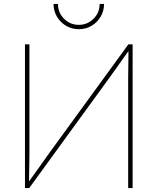

<svg xmlns="http://www.w3.org/2000/svg" viewBox="-20 -952 798 972"><path d="M651.4 0H628.9V-551.3Q628.9 -576.7 629.4 -602.1Q629.9 -627.4 630.1 -652.8Q630.4 -678.2 630.4 -703.6H637.7Q619.1 -678.2 601.3 -652.8Q583.5 -627.4 565.4 -602.1Q547.4 -576.7 528.8 -551.3L127.9 0H106.4V-727.5H128.9V-175.3Q128.9 -149.9 128.4 -124.5Q127.9 -99.1 127.4 -74Q127 -48.8 127 -23.4H119.6Q138.2 -48.8 156 -74Q173.8 -99.1 191.9 -124.5Q210 -149.9 228 -175.3L629.9 -727.5H651.4ZM378.9 -804.2Q343.3 -804.2 314.2 -821.5Q285.2 -838.9 268.1 -867.9Q251 -897 251 -932.1H273.4Q273.4 -887.7 304.4 -856.9Q335.4 -826.2 378.9 -826.2Q422.4 -826.2 453.4 -856.9Q484.4 -887.7 484.4 -932.1H506.8Q506.8 -897 489.7 -867.9Q472.7 -838.9 443.8 -821.5Q415 -804.2 378.9 -804.2Z"/></svg>

Font: Inter 18pt Thin
Style: Regular
Weight: 250
Designer: Rasmus Andersson
Foundry: rsms
Version: Version 4.001;git-66647c0bb